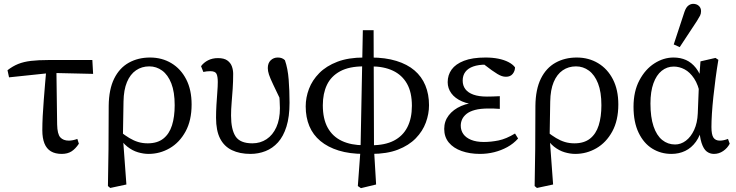

<svg xmlns="http://www.w3.org/2000/svg" viewBox="-20 -787 3827 998"><path d="M27 -385 19 -422Q46 -443 74.5 -454.5Q103 -466 141 -470.5Q179 -475 231 -475H460L464 -403L246 -408ZM301 13Q267 13 244.5 -0.5Q222 -14 211 -41.5Q200 -69 200 -110Q200 -144 202 -184Q204 -224 207.5 -267Q211 -310 214.5 -354Q218 -398 222 -440H273L277 -140Q278 -90 293.5 -73Q309 -56 338 -56Q348 -56 360 -58.5Q372 -61 382 -65L390 -40Q372 -13 351.5 0Q331 13 301 13Z M541 180 544 -12 545 -237Q546 -323 573.5 -378.5Q601 -434 649.5 -461Q698 -488 760 -488Q822 -488 871 -458.5Q920 -429 948 -374.5Q976 -320 976 -244Q976 -161 944.5 -103.5Q913 -46 862 -16.5Q811 13 752 13Q726 13 697 4.5Q668 -4 641.5 -25Q615 -46 596 -81H594L606 -102Q630 -83 652.5 -69.5Q675 -56 698 -49Q721 -42 748 -42Q798 -42 829 -66.5Q860 -91 874 -135.5Q888 -180 888 -240Q888 -309 870.5 -353.5Q853 -398 823 -420Q793 -442 756 -442Q717 -442 687 -421.5Q657 -401 640 -360.5Q623 -320 622 -259L619 -82V-73L637 172L553 190Z M1282 13Q1226 13 1185.5 -6.5Q1145 -26 1124 -67Q1103 -108 1103 -175Q1103 -207 1105 -241.5Q1107 -276 1109.5 -307Q1112 -338 1112 -361Q1112 -389 1105.5 -403Q1099 -417 1073 -417Q1064 -417 1054.5 -416Q1045 -415 1037 -413L1025 -443Q1039 -462 1061.5 -473.5Q1084 -485 1113 -485Q1145 -485 1162 -472.5Q1179 -460 1185.5 -441.5Q1192 -423 1192 -403Q1192 -363 1189.5 -325.5Q1187 -288 1184 -253.5Q1181 -219 1181 -186Q1181 -114 1204.5 -78Q1228 -42 1292 -42Q1333 -42 1365.5 -63.5Q1398 -85 1416.5 -126Q1435 -167 1435 -225Q1435 -243 1433.5 -264.5Q1432 -286 1430 -314H1448V-247Q1417 -312 1400.5 -346.5Q1384 -381 1378 -399.5Q1372 -418 1372 -433Q1372 -459 1387 -473.5Q1402 -488 1424 -488Q1436 -488 1445 -484.5Q1454 -481 1461 -474Q1476 -431 1480.5 -373.5Q1485 -316 1485 -253Q1485 -180 1469 -129Q1453 -78 1425 -47Q1397 -16 1360 -1.5Q1323 13 1282 13Z M1840 180 1854 -10 1866 -630H1922L1924 -12L1935 172L1856 191ZM1872 13Q1797 13 1740.5 -4.5Q1684 -22 1645.5 -54Q1607 -86 1588 -131.5Q1569 -177 1569 -234Q1569 -280 1586 -325Q1603 -370 1639.5 -407Q1676 -444 1733.5 -466Q1791 -488 1871 -488V-442Q1795 -442 1748 -416.5Q1701 -391 1679.5 -346Q1658 -301 1658 -240Q1658 -169 1683.5 -123Q1709 -77 1757 -54.5Q1805 -32 1872 -32ZM1911 13V-32Q1981 -32 2027.5 -56Q2074 -80 2097.5 -126Q2121 -172 2121 -237Q2121 -307 2095.5 -352Q2070 -397 2022.5 -419.5Q1975 -442 1908 -442V-488Q1983 -488 2040 -470.5Q2097 -453 2134.5 -421Q2172 -389 2191 -343Q2210 -297 2210 -240Q2210 -195 2193.5 -150Q2177 -105 2141 -68Q2105 -31 2048 -9Q1991 13 1911 13Z M2475 13Q2422 13 2379.5 -2Q2337 -17 2313 -46Q2289 -75 2289 -117Q2289 -157 2312.5 -187.5Q2336 -218 2377 -236Q2418 -254 2470 -254V-242Q2418 -244 2381.5 -260Q2345 -276 2326 -302Q2307 -328 2307 -360Q2307 -397 2327.5 -425.5Q2348 -454 2391.5 -471Q2435 -488 2504 -488Q2540 -488 2570 -482Q2600 -476 2622.5 -464.5Q2645 -453 2657 -437Q2657 -418 2645 -403Q2633 -388 2610 -388Q2599 -388 2588.5 -391.5Q2578 -395 2565.5 -402.5Q2553 -410 2536 -422L2484 -461H2555L2565 -444Q2548 -448 2534 -449.5Q2520 -451 2505 -451Q2467 -451 2440 -441.5Q2413 -432 2399 -413.5Q2385 -395 2385 -368Q2385 -342 2399 -323.5Q2413 -305 2441 -295Q2469 -285 2511 -285Q2526 -285 2541 -285.5Q2556 -286 2578 -287V-221Q2553 -223 2542 -223Q2531 -223 2520 -223Q2477 -223 2449 -215.5Q2421 -208 2405 -195Q2389 -182 2382 -166.5Q2375 -151 2375 -134Q2375 -109 2388.5 -90Q2402 -71 2429 -60Q2456 -49 2495 -49Q2532 -49 2571.5 -57Q2611 -65 2657 -93L2673 -67Q2649 -40 2617 -22.5Q2585 -5 2549 4Q2513 13 2475 13Z M2759 180 2762 -12 2763 -237Q2764 -323 2791.5 -378.5Q2819 -434 2867.5 -461Q2916 -488 2978 -488Q3040 -488 3089 -458.5Q3138 -429 3166 -374.5Q3194 -320 3194 -244Q3194 -161 3162.5 -103.5Q3131 -46 3080 -16.5Q3029 13 2970 13Q2944 13 2915 4.5Q2886 -4 2859.5 -25Q2833 -46 2814 -81H2812L2824 -102Q2848 -83 2870.5 -69.5Q2893 -56 2916 -49Q2939 -42 2966 -42Q3016 -42 3047 -66.5Q3078 -91 3092 -135.5Q3106 -180 3106 -240Q3106 -309 3088.5 -353.5Q3071 -398 3041 -420Q3011 -442 2974 -442Q2935 -442 2905 -421.5Q2875 -401 2858 -360.5Q2841 -320 2840 -259L2837 -82V-73L2855 172L2771 190Z M3470 13Q3415 13 3370.5 -14.5Q3326 -42 3299.5 -97Q3273 -152 3273 -232Q3273 -312 3303.5 -369.5Q3334 -427 3381.5 -457.5Q3429 -488 3481 -488Q3517 -488 3546 -475Q3575 -462 3597.5 -433.5Q3620 -405 3634 -357H3654L3620 -292Q3610 -346 3588 -379Q3566 -412 3538.5 -426.5Q3511 -441 3482 -441Q3447 -441 3419.5 -419Q3392 -397 3376.5 -354Q3361 -311 3361 -249Q3361 -178 3377 -130.5Q3393 -83 3422 -59.5Q3451 -36 3489 -36Q3519 -36 3545 -55.5Q3571 -75 3588 -111.5Q3605 -148 3607 -198L3614 -375L3621 -468L3699 -486L3714 -476Q3706 -429 3699.5 -379.5Q3693 -330 3688 -283.5Q3683 -237 3680.5 -196.5Q3678 -156 3678 -127Q3678 -87 3688.5 -71.5Q3699 -56 3722 -56Q3732 -56 3743 -58.5Q3754 -61 3764 -65L3773 -40Q3761 -17 3739 -2Q3717 13 3691 13Q3670 13 3653.5 0.5Q3637 -12 3626.5 -44.5Q3616 -77 3613 -136L3632 -135Q3621 -83 3597.5 -50.5Q3574 -18 3541.5 -2.5Q3509 13 3470 13ZM3482 -556 3538 -726Q3546 -749 3558 -758Q3570 -767 3583 -767Q3601 -767 3612.5 -756.5Q3624 -746 3624 -729Q3624 -716 3619 -706Q3614 -696 3602 -677L3513 -542Z"/></svg>

Font: Source Serif 4 Variable
Style: Regular
Weight: 400
Designer: Frank Grießhammer
Foundry: Adobe
Version: Version 4.005;hotconv 1.1.0;makeotfexe 2.6.0